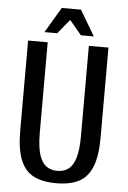

<svg xmlns="http://www.w3.org/2000/svg" viewBox="-59 -923 649 976"><g transform="rotate(5 265.0 -435.0)"><path d="M265 10Q194 10 149 -13.5Q104 -37 82 -92Q60 -147 60 -240V-700H160V-240Q160 -167 173 -126.5Q186 -86 209.5 -69.5Q233 -53 265 -53Q298 -53 321 -69.5Q344 -86 357 -126.5Q370 -167 370 -240V-700H470V-240Q470 -147 448 -92Q426 -37 381 -13.5Q336 10 265 10ZM139 -750 216 -880H314L391 -750H325L264 -823L204 -750Z"/></g></svg>

Font: Cuprum Medium
Style: Regular
Weight: 500
Designer: Jovanny Lemonad
Foundry: Jovanny Lemonad
Version: Version 3.000